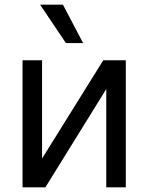

<svg xmlns="http://www.w3.org/2000/svg" viewBox="-20 -804 637 824"><path d="M160.5 -123.6 423.3 -545.5H519.9V0H436.1V-421.9L174.7 0H76.7V-545.5H160.5ZM262.8 -619.3 152 -784.1H250L336.6 -619.3Z"/></svg>

Font: InterMG
Style: Regular
Weight: 400
Designer: Rasmus Andersson
Foundry: rsms
Version: Version 3.019;December 26, 2023;FontCreator 15.0.0.2955 64-b